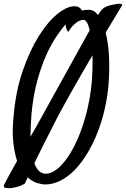

<svg xmlns="http://www.w3.org/2000/svg" viewBox="-45 -780 663 1010"><path d="M546.9 -754.9Q578.1 -761.7 588.9 -759.8Q599.6 -757.8 597.7 -752.9Q591.8 -743.2 568.4 -704.1Q544.9 -665 510.7 -608.4Q524.4 -555.7 528.3 -484.9Q532.2 -414.1 525.4 -328.1Q519.5 -266.6 505.4 -204.6Q491.2 -142.6 468.8 -85Q446.3 -27.3 416.5 22.9Q386.7 73.2 351.6 110.4Q316.4 147.5 275.9 168.9Q235.4 190.4 191.4 190.4Q178.7 190.4 153.3 183.6Q127.9 176.8 100.6 153.3L85.9 185.5Q69.3 195.3 54.2 200.2Q39.1 205.1 28.3 207Q14.6 210 3.9 210Q-21.5 210 -24.4 203.6Q-27.3 197.3 -17.6 180.7Q-15.6 175.8 1.5 144.5Q18.6 113.3 44.9 66.4Q31.2 25.4 24.9 -30.8Q18.6 -86.9 26.4 -167Q37.1 -297.9 73.7 -404.8Q110.4 -511.7 157.7 -587.9Q205.1 -664.1 255.9 -705.6Q306.6 -747.1 345.7 -747.1Q362.3 -747.1 371.6 -740.7Q380.9 -734.4 386.7 -724.6Q394.5 -726.6 402.8 -727.5Q411.1 -728.5 421.9 -728.5Q449.2 -728.5 470.7 -701.2Q477.5 -711.9 483.4 -720.2Q489.3 -728.5 497.6 -735.4Q505.9 -742.2 517.1 -746.6Q528.3 -751 546.9 -754.9ZM120.1 -173.8Q118.2 -141.6 116.7 -113.3Q115.2 -85 115.2 -60.5Q141.6 -105.5 170.9 -159.2Q196.3 -204.1 228.5 -263.2Q260.7 -322.3 296.9 -386.7L426.8 -621.1Q420.9 -646.5 412.6 -661.1Q404.3 -675.8 392.6 -675.8Q379.9 -674.8 367.2 -668Q356.4 -662.1 342.3 -648.9Q328.1 -635.7 314.5 -612.3Q309.6 -616.2 305.7 -626Q303.7 -629.9 302.7 -634.8Q300.8 -640.6 299.8 -652.3Q281.2 -630.9 253.9 -591.3Q226.6 -551.8 199.7 -493.2Q172.9 -434.6 150.9 -355Q128.9 -275.4 120.1 -173.8ZM438.5 -355.5Q440.4 -381.8 441.4 -417Q442.4 -452.1 441.4 -489.3Q414.1 -442.4 385.7 -393.6Q357.4 -344.7 330.6 -296.9Q303.7 -249 279.3 -204.6Q254.9 -160.2 236.3 -122.1Q203.1 -57.6 178.2 -7.8Q153.3 42 135.7 79.1Q147.5 109.4 162.6 121.6Q177.7 133.8 194.3 133.8Q232.4 133.8 272 94.7Q311.5 55.7 345.7 -11.2Q379.9 -78.1 404.8 -167Q429.7 -255.9 438.5 -355.5Z"/></svg>

Font: Satisfy
Style: Regular
Weight: 400
Designer: Font Diner, Inc
Foundry: Font Diner, Inc
Version: Version 1.000